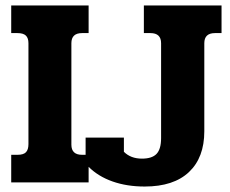

<svg xmlns="http://www.w3.org/2000/svg" viewBox="-20 -667 841 702"><path d="M790 -647V-546H766Q727 -546 727 -509V-187Q727 -91 671 -38Q615 15 509 15Q444 15 391.5 -3.5Q339 -22 304 -57V0H21V-101H44Q66 -101 75 -110.5Q84 -120 84 -140V-509Q84 -528 74.5 -537Q65 -546 44 -546H21V-647H304V-546H280Q241 -546 241 -509V-138Q241 -101 280 -101H293V-164H433V-112Q458 -87 499 -87Q536 -87 552.5 -104.5Q569 -122 569 -162V-509Q569 -546 530 -546H506V-647Z"/></svg>

Font: Pridi SemiBold
Style: Regular
Weight: 600
Designer: Katatrad Team
Foundry: CadsonDemak
Version: Version 1.001